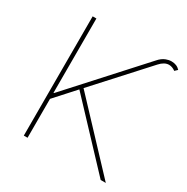

<svg xmlns="http://www.w3.org/2000/svg" viewBox="-166 -872 987 1014"><g transform="rotate(30 327.5 -365.0)"><path d="M613.6 0H582.4L245.7 -358L136.4 -237.2V0H113.6V-727.3H136.4V-274.1H139.2L519.9 -693.2Q528.8 -703.5 538.9 -711.1Q549 -718.8 561.1 -723.4Q577.4 -729.8 594.1 -729.8Q626.8 -729.8 646.3 -708.1L630.7 -693.2Q611.2 -707.4 591.6 -707.4Q563.6 -707.4 536.9 -677.6L261.4 -375Z"/></g></svg>

Font: Linik Sans Thin
Style: Regular
Weight: 100
Designer: Fonts by Rasmus Andersson / Changes by Cristiano Sobral with parts from Marc Monis
Foundry: rsms
Version: Version 3.020; ttfautohint (v1.6)